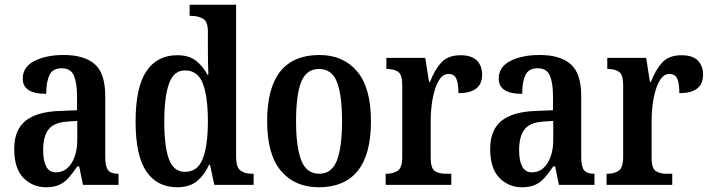

<svg xmlns="http://www.w3.org/2000/svg" viewBox="-20 -780 3000 810"><path d="M174 10Q118 10 79 -29.5Q40 -69 40 -152Q40 -232 88 -270.5Q136 -309 234 -312L305 -315V-373Q305 -429 292 -460.5Q279 -492 240 -492Q202 -492 188.5 -463Q175 -434 175 -384Q76 -384 76 -448Q76 -498 125.5 -523Q175 -548 249 -548Q336 -548 380 -509Q424 -470 424 -375V-118Q424 -77 436 -62Q448 -47 477 -47H480V0H330L314 -78H306Q287 -50 270 -30.5Q253 -11 230.5 -0.5Q208 10 174 10ZM216 -53Q257 -53 281.5 -91.5Q306 -130 306 -191V-270L263 -267Q206 -263 184 -233Q162 -203 162 -147Q162 -102 175 -77.5Q188 -53 216 -53Z M728 10Q643 10 597.5 -56.5Q552 -123 552 -267Q552 -412 597.5 -479.5Q643 -547 728 -547Q777 -547 806.5 -524Q836 -501 855 -465H859Q858 -488 857.5 -517Q857 -546 857 -574V-647Q857 -690 836 -701.5Q815 -713 787 -713H780V-760H976V-120Q976 -75 994 -61Q1012 -47 1042 -47H1050V0H884L866 -85H862Q842 -41 810.5 -15.5Q779 10 728 10ZM760 -55Q814 -55 835.5 -110.5Q857 -166 857 -268Q857 -371 836 -427Q815 -483 760 -483Q713 -483 693 -427Q673 -371 673 -267Q673 -161 693 -108Q713 -55 760 -55Z M1325 10Q1224 10 1165.5 -59Q1107 -128 1107 -269Q1107 -548 1328 -548Q1428 -548 1486.5 -479Q1545 -410 1545 -269Q1545 -128 1489 -59Q1433 10 1325 10ZM1327 -47Q1380 -47 1401.5 -103.5Q1423 -160 1423 -269Q1423 -379 1401.5 -434Q1380 -489 1326 -489Q1272 -489 1250.5 -434Q1229 -379 1229 -269Q1229 -160 1251 -103.5Q1273 -47 1327 -47Z M1607 0V-47H1610Q1639 -47 1658 -59.5Q1677 -72 1677 -119V-421Q1677 -465 1659.5 -477Q1642 -489 1613 -489H1610V-536H1774L1790 -434H1794Q1813 -485 1841.5 -516Q1870 -547 1923 -547Q1970 -547 1992 -524.5Q2014 -502 2014 -465Q2014 -387 1914 -387Q1914 -428 1905 -448Q1896 -468 1872 -468Q1852 -468 1838 -450Q1824 -432 1815 -403Q1806 -374 1801.5 -340.5Q1797 -307 1797 -275V-114Q1797 -70 1814.5 -58.5Q1832 -47 1859 -47H1884V0Z M2182 10Q2126 10 2087 -29.5Q2048 -69 2048 -152Q2048 -232 2096 -270.5Q2144 -309 2242 -312L2313 -315V-373Q2313 -429 2300 -460.5Q2287 -492 2248 -492Q2210 -492 2196.5 -463Q2183 -434 2183 -384Q2084 -384 2084 -448Q2084 -498 2133.5 -523Q2183 -548 2257 -548Q2344 -548 2388 -509Q2432 -470 2432 -375V-118Q2432 -77 2444 -62Q2456 -47 2485 -47H2488V0H2338L2322 -78H2314Q2295 -50 2278 -30.5Q2261 -11 2238.5 -0.5Q2216 10 2182 10ZM2224 -53Q2265 -53 2289.5 -91.5Q2314 -130 2314 -191V-270L2271 -267Q2214 -263 2192 -233Q2170 -203 2170 -147Q2170 -102 2183 -77.5Q2196 -53 2224 -53Z M2539 0V-47H2542Q2571 -47 2590 -59.5Q2609 -72 2609 -119V-421Q2609 -465 2591.5 -477Q2574 -489 2545 -489H2542V-536H2706L2722 -434H2726Q2745 -485 2773.5 -516Q2802 -547 2855 -547Q2902 -547 2924 -524.5Q2946 -502 2946 -465Q2946 -387 2846 -387Q2846 -428 2837 -448Q2828 -468 2804 -468Q2784 -468 2770 -450Q2756 -432 2747 -403Q2738 -374 2733.5 -340.5Q2729 -307 2729 -275V-114Q2729 -70 2746.5 -58.5Q2764 -47 2791 -47H2816V0Z"/></svg>

Font: Noto Serif Myanmar Cond SemBd
Style: Regular
Weight: 600
Width: 3
Designer: Ben Mitchell and the Monotype Design Team
Foundry: Monotype Imaging Inc.
Version: Version 2.106; ttfautohint (v1.8.4.7-5d5b)